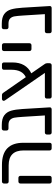

<svg xmlns="http://www.w3.org/2000/svg" viewBox="776 -1390 613 2206"><g transform="rotate(-90 1083.0 -286.5)"><path d="M458 -23V-322Q458 -494 287 -494H101Q91 -494 84.5 -500Q78 -506 78 -516V-548Q78 -558 84.5 -564.5Q91 -571 101 -571H292Q546 -571 546 -325V-23Q546 -13 540 -6.5Q534 0 524 0H481Q471 0 464.5 -6.5Q458 -13 458 -23ZM78 -23V-359Q78 -369 84.5 -375.5Q91 -382 101 -382H143Q153 -382 159.5 -375.5Q166 -369 166 -359V-23Q166 -13 159.5 -6.5Q153 0 143 0H101Q91 0 84.5 -6.5Q78 -13 78 -23Z M930 0H886H664Q654 0 647.5 -6.5Q641 -13 641 -23V-55Q641 -65 647.5 -71.5Q654 -78 664 -78H860L844 -332Q840 -396 834.5 -427Q829 -458 810 -477Q791 -496 750 -496H710Q700 -496 693.5 -502Q687 -508 687 -518V-550Q687 -560 693.5 -566.5Q700 -573 710 -573H751Q823 -573 861.5 -544.5Q900 -516 914.5 -466Q929 -416 934 -335L953 -23Q954 -13 947.5 -6.5Q941 0 930 0Z M1344 -234 1448 -84Q1460 -69 1460 -54V-23Q1460 -13 1453.5 -6.5Q1447 0 1437 0H1077Q1067 0 1060.5 -6.5Q1054 -13 1054 -23V-55Q1054 -66 1060.5 -72Q1067 -78 1077 -78H1349L1036 -532Q1028 -543 1028 -551Q1028 -559 1034.5 -565Q1041 -571 1049 -571H1094Q1110 -571 1121 -555L1300 -297Q1385 -337 1385 -461V-548Q1385 -559 1391.5 -565Q1398 -571 1408 -571H1447Q1457 -571 1463 -564.5Q1469 -558 1469 -548V-450Q1469 -372 1437.5 -317.5Q1406 -263 1344 -234Z M1600 -255V-548Q1600 -558 1606.5 -564.5Q1613 -571 1623 -571H1667Q1677 -571 1683.5 -564.5Q1690 -558 1690 -548V-255Q1690 -245 1683.5 -238.5Q1677 -232 1667 -232H1623Q1613 -232 1606.5 -238.5Q1600 -245 1600 -255Z M2094 0H2050H1828Q1818 0 1811.5 -6.5Q1805 -13 1805 -23V-55Q1805 -65 1811.5 -71.5Q1818 -78 1828 -78H2024L2008 -332Q2004 -396 1998.5 -427Q1993 -458 1974 -477Q1955 -496 1914 -496H1874Q1864 -496 1857.5 -502Q1851 -508 1851 -518V-550Q1851 -560 1857.5 -566.5Q1864 -573 1874 -573H1915Q1987 -573 2025.5 -544.5Q2064 -516 2078.5 -466Q2093 -416 2098 -335L2117 -23Q2118 -13 2111.5 -6.5Q2105 0 2094 0Z"/></g></svg>

Font: Rubik
Style: Regular
Weight: 400
Designer: Hubert & Fischer
Foundry: Hubert & Fischer
Version: Version 1.100